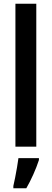

<svg xmlns="http://www.w3.org/2000/svg" viewBox="-20 -780 275 1021"><path d="M173 0H62V-760H173ZM187 71Q175 108 157 148Q139 188 120 221H51V209Q55 191 60.5 164.5Q66 138 70.5 110Q75 82 78 61H187Z"/></svg>

Font: Noto Sans Tamil ExtraCondensed SemiBold
Style: Regular
Weight: 600
Width: 2
Designer: Jelle Bosma - Monotype Design Team
Foundry: Monotype Imaging Inc.
Version: Version 2.004; ttfautohint (v1.8.4.7-5d5b)